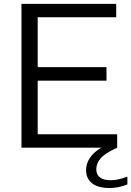

<svg xmlns="http://www.w3.org/2000/svg" viewBox="-20 -760 676 988"><path d="M90.5 0V-740H578V-671H174V-414.5H528V-345H174V-69H583V0ZM544 207.5Q484.5 207.5 453.8 183.2Q423 159 423 116Q423 74.5 452.8 39Q482.5 3.5 559.5 -28L583 0Q520 28.5 497.8 54.8Q475.5 81 475.5 110.5Q475.5 167.5 551.5 167.5Q586 167.5 635.5 149V189Q590.5 207.5 544 207.5Z"/></svg>

Font: Encode Sans SmExp
Style: Regular
Weight: 400
Width: 6
Designer: Multiple Designers
Foundry: Impallari Type
Version: Version 3.002; ttfautohint (v1.8.3) -l 8 -r 50 -G 200 -x 14 